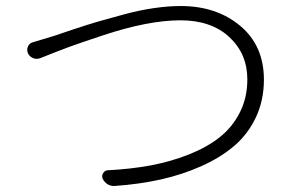

<svg xmlns="http://www.w3.org/2000/svg" viewBox="-20 -655 975 644"><path d="M115.2 -460Q102.5 -455.1 90.3 -460.4Q78.1 -465.8 73.2 -477.5Q71.3 -483.4 71.3 -488.3Q71.3 -494.1 74.2 -500Q79.1 -510.7 91.8 -513.7Q107.4 -518.6 163.1 -535.2Q170.9 -538.1 223.6 -555.7Q276.4 -573.2 310.1 -583Q343.8 -592.8 396.5 -606.9Q449.2 -621.1 497.1 -627.9Q544.9 -634.8 585.9 -634.8Q706.1 -634.8 785.6 -568.4Q865.2 -502 865.2 -387.7Q865.2 -319.3 838.9 -262.7Q812.5 -206.1 766.6 -166.5Q720.7 -127 656.2 -98.1Q591.8 -69.3 520 -53.2Q448.2 -37.1 364.3 -31.2Q363.3 -31.2 361.3 -31.2Q350.6 -31.2 340.8 -37.1Q330.1 -43.9 324.2 -55.7Q320.3 -65.4 326.2 -74.7Q332 -84 342.8 -84Q418.9 -87.9 484.9 -100.1Q550.8 -112.3 611.8 -136.2Q672.9 -160.2 715.8 -193.8Q758.8 -227.5 784.2 -277.3Q809.6 -327.1 809.6 -388.7Q809.6 -474.6 749 -530.8Q688.5 -586.9 585 -586.9Q531.2 -586.9 465.8 -574.2Q400.4 -561.5 322.8 -535.6Q245.1 -509.8 211.9 -497.6Q178.7 -485.4 115.2 -460Z"/></svg>

Font: Gen Jyuu Gothic P Light
Style: Regular
Weight: 200
Designer: [Source Han Sans]
Ryoko NISHIZUKA  (kana & ideographs); Paul D. Hunt (Latin, Greek & Cyrillic); Wenlong ZHANG  (bopomofo
Version: Version 1.002.20150607